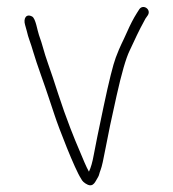

<svg xmlns="http://www.w3.org/2000/svg" viewBox="-20 -545 501 557"><path d="M52.8 -472.7C55.3 -464.5 57 -458.5 57.8 -454.7C61.9 -435.3 69.3 -420.1 76.6 -394C85.8 -361.7 111.1 -294.1 121 -263L138 -212C149.9 -175 197.2 -53.7 215 -27C218.3 -19.7 224.5 -13.9 233.6 -9.6C251.7 -1 257 -19.9 264 -30.5C268 -36.6 267.4 -41 272 -52.5C275.3 -60.8 280.2 -82.5 286.7 -117.4C293.1 -152.3 303.6 -202.2 318.2 -267.2C332.7 -332.1 345.2 -375.6 355.8 -397.5C375.8 -439.3 377.8 -446.6 402 -491L409 -501C419.5 -518 394.9 -534.3 384 -518L377 -507C367.4 -491.9 357.7 -473.2 348 -451C334.9 -421 330.2 -416 315.9 -378.1C307.9 -356.8 296.2 -309.9 280.9 -237.6C265.6 -165.2 256 -118.1 252.1 -96.2C248.2 -74.4 243.5 -58 238 -47C232.4 -58.2 231 -59.7 225 -74C204.7 -122.6 193.4 -146 166 -222L149 -272C137.9 -306.6 128.2 -335.8 119.7 -359.5C106 -397.9 104.2 -413.1 93 -443.5C88.4 -456 83.6 -491.4 73.3 -497C55.7 -506.6 47.2 -491 52.8 -472.7Z"/></svg>

Font: MewTooHand
Style: Regular
Weight: 400
Designer: Mew Too, Robert Jablonski
Version: Version 0.77